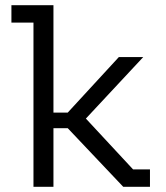

<svg xmlns="http://www.w3.org/2000/svg" viewBox="-20 -720 640 740"><path d="M24 -700H186V-286H241L438 -500H532L311 -263L493 -67H558V0H455L241 -226H186V0H109V-633H24Z"/></svg>

Font: PT Mono
Style: Regular
Weight: 400
Monospace: yes
Designer: A.Korolkova, I.Chaeva
Foundry: ParaType Ltd
Version: Version 1.001W OFL